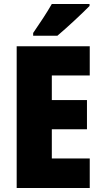

<svg xmlns="http://www.w3.org/2000/svg" viewBox="-20 -947 515 967"><path d="M431 -917V-927H241C216 -883 180 -829 147 -781V-767H269C320 -810 397 -882 431 -917ZM432 0V-149H241V-296H418V-443H241V-567H432V-714H64V0Z"/></svg>

Font: Noto Sans Georgian Condensed Black
Style: Regular
Weight: 900
Width: 3
Designer: Monotype Design Team, Akaki Razmadze
Foundry: Google LLC
Version: Version 2.005